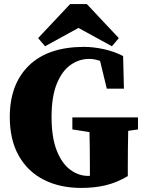

<svg xmlns="http://www.w3.org/2000/svg" viewBox="-20 -902 712 942"><path d="M378 20Q274 20 195 -20Q116 -60 72 -138Q28 -216 28 -328Q28 -489 122 -580.5Q216 -672 393 -672Q437 -672 488.5 -661Q540 -650 584 -627L588 -467H504L471 -603Q444 -613 417 -613Q369 -613 327 -584Q285 -555 259 -492Q233 -429 233 -328Q233 -227 258.5 -163Q284 -99 325 -69Q366 -39 412 -39Q414 -39 416.5 -39Q419 -39 421 -39V-84Q421 -128 420.5 -169.5Q420 -211 419 -254L335 -267V-326H657V-267L609 -260Q608 -215 607.5 -170.5Q607 -126 607 -79V-38Q555 -7 500.5 6.5Q446 20 378 20ZM406 -882 563 -715 529 -675 365 -765 201 -675 167 -715 324 -882Z"/></svg>

Font: Source Serif Pro Black
Style: Regular
Weight: 900
Designer: Frank Grießhammer
Foundry: Adobe Systems Incorporated
Version: Version 3.001;hotconv 1.0.111;makeotfexe 2.5.65597